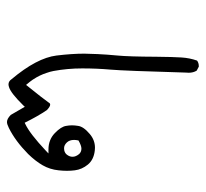

<svg xmlns="http://www.w3.org/2000/svg" viewBox="-40 -231 580 540"><g transform="rotate(-90 250.0 39.0)"><path d="M334 308.1Q343.3 308.1 349.6 303.2Q356.9 282.7 358.4 259Q359.9 235.4 360.4 188.5Q360.8 110.4 363.8 79.8Q366.7 49.3 367.9 23.2Q369.1 -2.9 369.1 -14.2Q369.1 -48.3 363.8 -92.3Q356.9 -147.5 297.4 -218.3Q291.5 -227.1 282.7 -227.1Q279.3 -227.1 274.9 -225.6Q258.3 -220.7 223.6 -185.5L219.7 -181.2L196.8 -220.7Q186 -231.4 176.8 -231.4Q170.9 -231.4 160.2 -226.1Q123.5 -208 86.9 -171.9Q66.9 -151.4 55.2 -131.1Q43.5 -110.8 41 -86.4Q39.6 -74.2 39.6 -62.7Q39.6 -51.3 41 -40.5Q43.5 -20.5 57.1 -3.9Q70.8 12.7 96.7 15.6Q100.6 16.1 104.5 16.1Q126 16.1 143.1 1.5Q164.1 -16.1 166 -31.7Q167.5 -40.5 167.5 -48.6Q167.5 -56.6 166 -64.5Q164.1 -79.1 145.5 -96.9Q127 -114.7 99.6 -114.7H88.4L96.7 -122.6Q144 -167 170.9 -179.7L174.8 -181.6Q193.4 -144 210.4 -119.1Q220.2 -109.9 225.6 -109.9Q229.5 -109.9 231.4 -113.8Q240.7 -127.4 281.2 -177.7Q291.5 -165.5 295.9 -158.9Q300.3 -152.3 302.7 -147.9Q305.2 -143.6 307.4 -138.9Q309.6 -134.3 311.5 -129.6Q313.5 -125 314.9 -120.1Q318.4 -110.4 320.3 -100.6Q327.6 -61 327.6 -19.8Q327.6 21.5 324.2 59.8Q320.8 98.1 315.9 270.5V271Q315.4 275.4 315.4 279.8Q315.4 292.5 321.3 302.2L332.5 308.1Q333 308.1 334 308.1ZM125 -30.3Q110.4 -22 102.1 -22Q92.8 -22 86.9 -28.3Q79.1 -37.6 79.1 -46.9Q79.1 -54.7 84 -61.5Q88.4 -68.4 97.2 -70.3Q100.1 -70.8 103 -70.8Q111.8 -70.8 119.1 -63.2Q126.5 -55.7 126.5 -42.5Q126.5 -38.1 125 -30.3Z"/></g></svg>

Font: Bakudai
Style: Light
Weight: 300
Version: Version 1.48